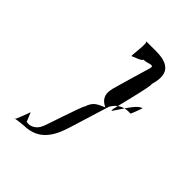

<svg xmlns="http://www.w3.org/2000/svg" viewBox="-187 -692 820 820"><g transform="rotate(45 223.0 -282.5)"><path d="M401 -385C369 -385 308 -258 314 -290C310 -287 364 -486 355 -486C374 -548 366 -599 270 -599H209C223 -599 204 -505 211 -510C218 -515 254 -524 257 -535C283 -535 311 -557 302 -527C302 -527 248 -345 251 -349C241 -310 259 -288 286 -276C256 -262 234 -258 221 -216C216 -218 155 -27 154 -31C144 -5 116 12 92 5L75 -36C79 -48 49 40 45 34C41 28 107 25 94 25C190 25 221 -49 240 -111L295 -289C315 -324 345 -336 380 -333C382 -330 404 -394 401 -385Z"/></g></svg>

Font: Drag You Down
Style: Regular
Weight: 400
Designer: Robert Jablonski
Foundry: Cannot Into Space Fonts
Version: Version 0.97